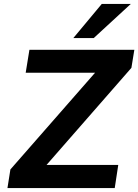

<svg xmlns="http://www.w3.org/2000/svg" viewBox="-20 -959 705 979"><path d="M18 0 33 -95 511 -641 523 -588H111L130 -705H665L650 -613L171 -65L158 -118H583L565 0ZM354 -765 499 -939H647L458 -765Z"/></svg>

Font: Nunito Sans 6pt
Style: Bold Italic
Weight: 700
Italic angle: -9°
Version: Version 3.101;gftools[0.9.27]